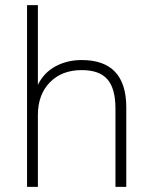

<svg xmlns="http://www.w3.org/2000/svg" viewBox="-20 -725 593 745"><path d="M85 0V-705H127V-396Q151 -444 196 -468Q241 -492 297 -492Q470 -492 470 -308V0H428V-304Q428 -381 397 -417Q366 -453 297 -453Q220 -453 173.5 -405.5Q127 -358 127 -278V0Z"/></svg>

Font: Nunito Sans ExtraLight
Style: Regular
Weight: 200
Designer: Vernon Adams
Foundry: Vernon Adams
Version: Version 3.006; ttfautohint (v1.8.3)